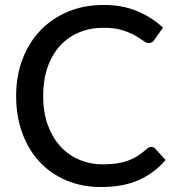

<svg xmlns="http://www.w3.org/2000/svg" viewBox="-20 -746 708 774"><path d="M590 -154Q599 -154 605.5 -147L647.5 -101Q603.5 -49 540.2 -20.5Q477 8 388 8Q310 8 246.8 -19Q183.5 -46 138.8 -94.5Q94 -143 69.5 -210.5Q45 -278 45 -359Q45 -440 70.8 -507.5Q96.5 -575 143 -623.5Q189.5 -672 254.2 -699Q319 -726 397.5 -726Q474 -726 533.5 -701Q593 -676 637 -634.5L602 -585Q598.5 -579.5 593.2 -576Q588 -572.5 579.5 -572.5Q570 -572.5 557.2 -582Q544.5 -591.5 523.8 -603.2Q503 -615 472.5 -624.5Q442 -634 396.5 -634Q343 -634 298.5 -615.2Q254 -596.5 221.8 -561.2Q189.5 -526 171.8 -474.8Q154 -423.5 154 -359Q154 -293.5 172.5 -242.5Q191 -191.5 223.5 -156Q256 -120.5 300 -102Q344 -83.5 395 -83.5Q426 -83.5 450.8 -87.2Q475.5 -91 496.2 -98.5Q517 -106 535.5 -117.8Q554 -129.5 572 -146Q576 -149.5 580.5 -151.8Q585 -154 590 -154Z"/></svg>

Font: Lato 2
Style: Regular
Weight: 500
Designer: Lukasz Dziedzic with Adam Twardoch and Botio Nikoltchev
Foundry: tyPoland Lukasz Dziedzic
Version: Version 2.015; 2015-08-06; http://www.latofonts.com/